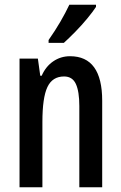

<svg xmlns="http://www.w3.org/2000/svg" viewBox="-20 -786 509 806"><path d="M274 -550Q409 -550 409 -363V0H313V-341Q313 -402 298.5 -433.5Q284 -465 249 -465Q200 -465 179 -420.5Q158 -376 158 -274V0H62V-540H139L149 -468H155Q172 -507 203.5 -528.5Q235 -550 274 -550ZM383 -757Q370 -737 346.5 -708.5Q323 -680 296 -652.5Q269 -625 248 -606H184V-618Q212 -658 233.5 -695Q255 -732 271 -766H383Z"/></svg>

Font: Noto Sans ExtraCondensed Medium
Style: Regular
Weight: 500
Width: 2
Designer: Monotype Design Team
Foundry: Monotype Imaging Inc.
Version: Version 2.013; ttfautohint (v1.8.4.7-5d5b)